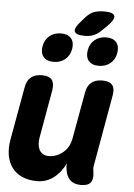

<svg xmlns="http://www.w3.org/2000/svg" viewBox="-62 -977 723 1033"><g transform="rotate(5 300.0 -460.5)"><path d="M415 10Q378 10 357.5 -8.5Q337 -27 331 -63Q329 -72 328.5 -81.5Q328 -91 330 -100Q304 -47 265 -18.5Q226 10 178 10Q130 10 95.5 -6Q61 -22 41 -50Q21 -78 14.5 -115Q8 -152 15 -195L67 -485Q73 -523 95 -541.5Q117 -560 155 -560Q193 -560 208 -541.5Q223 -523 217 -485L171 -225Q168 -208 169 -191Q170 -174 176.5 -160.5Q183 -147 195.5 -138.5Q208 -130 229 -130Q252 -130 272 -138.5Q292 -147 308 -161Q324 -175 334 -194Q344 -213 348 -235L393 -485Q399 -523 421 -541.5Q443 -560 481 -560Q519 -560 534.5 -541.5Q550 -523 543 -485L475 -101Q473 -91 473.5 -82Q474 -73 476 -63Q481 -26 466.5 -8Q452 10 415 10ZM367 -791Q316 -791 310 -810.5Q304 -830 342 -870L360 -891Q383 -916 406 -923.5Q429 -931 458 -931Q509 -931 514.5 -911.5Q520 -892 481 -854L455 -829Q436 -809 414 -800Q392 -791 367 -791ZM454 -637Q417 -637 399.5 -658Q382 -679 388 -715Q394 -751 419.5 -772Q445 -793 482 -793Q519 -793 536.5 -772Q554 -751 548 -715Q542 -679 516.5 -658Q491 -637 454 -637ZM210 -637Q173 -637 155.5 -658Q138 -679 144 -715Q150 -751 175.5 -772Q201 -793 238 -793Q275 -793 292.5 -772Q310 -751 304 -715Q298 -679 272.5 -658Q247 -637 210 -637Z"/></g></svg>

Font: Maple Mono NL ExtraBold
Style: Italic
Weight: 800
Italic angle: -10°
Monospace: yes
Designer: subframe7536
Version: Version 7.000